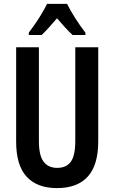

<svg xmlns="http://www.w3.org/2000/svg" viewBox="-20 -957 587 987"><path d="M485 -231Q485 -108 431 -49Q377 10 273 10Q171 10 117 -48.5Q63 -107 63 -229V-714H180V-231Q180 -158 204 -126Q228 -94 274 -94Q321 -94 344 -125.5Q367 -157 367 -232V-714H485ZM325 -937Q341 -904 366.5 -864Q392 -824 419 -789V-777H353Q335 -794 315 -815.5Q295 -837 273 -863Q251 -837 230.5 -814.5Q210 -792 194 -777H128V-789Q144 -810 162.5 -837Q181 -864 196.5 -890.5Q212 -917 222 -937Z"/></svg>

Font: Noto Sans Lao ExtraCondensed SemiBold
Style: Regular
Weight: 600
Width: 2
Designer: Monotype Design Team
Foundry: Monotype Imaging Inc.
Version: Version 2.003; ttfautohint (v1.8.4.7-5d5b)